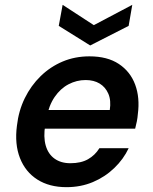

<svg xmlns="http://www.w3.org/2000/svg" viewBox="-20 -762 632 794"><path d="M255 12Q184 12 134.5 -19.5Q85 -51 62.5 -108.5Q40 -166 50 -242Q57 -304 82.5 -356Q108 -408 148 -447Q188 -486 239 -507.5Q290 -529 350 -529Q424 -529 471.5 -497.5Q519 -466 539 -412Q559 -358 550 -290Q549 -276 546 -260.5Q543 -245 539 -230H133L147 -307H434Q440 -347 428 -374.5Q416 -402 392 -416.5Q368 -431 334 -431Q297 -431 263.5 -413.5Q230 -396 206 -361Q182 -326 172 -273L167 -244Q159 -196 169 -160.5Q179 -125 205.5 -106Q232 -87 271 -87Q315 -87 344 -103.5Q373 -120 391 -149H512Q491 -104 452.5 -67Q414 -30 364 -9Q314 12 255 12ZM527 -742 512 -655 353 -574 223 -655 239 -742 368 -658Z"/></svg>

Font: DM Sans 11pt SemiBold
Style: Italic
Weight: 600
Italic angle: -10°
Version: Version 4.004;gftools[0.9.30]